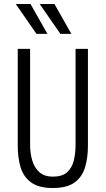

<svg xmlns="http://www.w3.org/2000/svg" viewBox="-20 -935 530 963"><path d="M69 -203V-690H131V-208Q131 -166 142 -129.5Q153 -93 178 -71Q203 -49 245 -49Q292 -49 316.5 -71Q341 -93 350 -129.5Q359 -166 359 -208V-690H421V-203Q421 -145 407 -97Q393 -49 355 -20.5Q317 8 245 8Q174 8 135.5 -20.5Q97 -49 83 -97Q69 -145 69 -203ZM59 -915H133L218 -765H163ZM179 -915H253L338 -765H283Z"/></svg>

Font: Radio Canada Condensed Light
Style: Regular
Weight: 300
Width: 3
Designer: Charles Daoud, Etienne Aubert Bonn, Alexandre Saumier Demers, Jacques Le Bailly
Foundry: Radio-Canada
Version: Version 2.104; ttfautohint (v1.8.4.7-5d5b);gftools[0.9.28.de